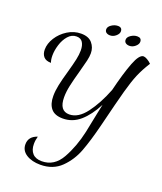

<svg xmlns="http://www.w3.org/2000/svg" viewBox="-182 -967 1073 1269"><g transform="rotate(20 354.5 -332.0)"><path d="M117 93Q117 38 177 18Q169 45 169 72Q169 114 191 138Q213 162 256 162Q344 162 392.5 75.5Q441 -11 465 -121Q468 -134 481 -200Q486 -225 492.5 -256.5Q499 -288 507 -326Q464 -243 411 -197Q358 -151 290 -151Q233 -151 207 -182.5Q181 -214 181 -270Q181 -306 190 -349Q199 -392 217 -454Q234 -515 241.5 -550Q249 -585 249 -614Q249 -649 235.5 -670.5Q222 -692 192 -692Q158 -692 133.5 -664Q109 -636 96.5 -595.5Q84 -555 84 -519Q84 -489 92 -470Q56 -470 39.5 -489Q23 -508 23 -539Q23 -581 49.5 -623Q76 -665 120 -692.5Q164 -720 214 -720Q267 -720 292.5 -690Q318 -660 318 -619Q318 -596 311 -565.5Q304 -535 289 -481Q270 -413 260.5 -369Q251 -325 251 -287Q251 -191 321 -191Q384 -191 438 -263Q492 -335 533 -440Q564 -567 593.5 -643.5Q623 -720 653 -720Q663 -720 679 -711Q695 -702 709 -688Q673 -631 652.5 -582Q632 -533 610.5 -455Q589 -377 544 -194Q515 -78 486 -1Q457 76 400.5 131.5Q344 187 255 187Q195 187 156 162Q117 137 117 93ZM359 -804Q359 -822 380.5 -836.5Q402 -851 425 -851Q455 -851 455 -823Q455 -806 436.5 -790Q418 -774 396 -774Q380 -774 369.5 -781.5Q359 -789 359 -804ZM503 -783Q503 -801 524.5 -815.5Q546 -830 569 -830Q599 -830 599 -802Q599 -785 580.5 -769Q562 -753 540 -753Q524 -753 513.5 -760.5Q503 -768 503 -783Z"/></g></svg>

Font: Dancing Script
Style: Regular
Weight: 400
Designer: Pablo Impallari
Foundry: Pablo Impallari
Version: Version 2.000